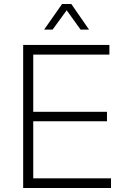

<svg xmlns="http://www.w3.org/2000/svg" viewBox="-20 -933 623 953"><path d="M95 0V-710H523V-662H145V-378H511V-331H145V-48H531V0ZM199 -786 288 -913H334L422 -786H380L311 -882L241 -786Z"/></svg>

Font: Geist ExtLt
Style: Regular
Weight: 400
Designer: Basement.studio, Andrés Briganti, Mateo Zaragoza
Foundry: Basement.studio, Vercel, Andrés Briganti, Guido Ferreyra, Mateo Zaragoza
Version: Version 1.401